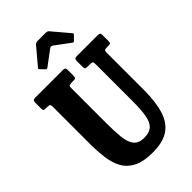

<svg xmlns="http://www.w3.org/2000/svg" viewBox="-295 -1091 1208 1208"><g transform="rotate(-45 309.0 -487.0)"><path d="M425 -655H401.5Q387.5 -655 383.2 -659.5Q379 -664 379 -677.5V-722Q379 -738.5 382.8 -744.2Q386.5 -750 403 -750H586Q600 -750 604.5 -746Q609 -742 609 -727V-678Q609 -662.5 604.8 -658.8Q600.5 -655 589 -655H575.5Q558.5 -655 553.8 -651Q549 -647 549 -630V-300Q549 -192.5 526.5 -122Q504 -51.5 452.2 -17Q400.5 17.5 311.5 17.5Q229.5 17.5 181 -7Q132.5 -31.5 108.2 -75.2Q84 -119 76.5 -177.8Q69 -236.5 69 -305V-632Q69 -648 63.2 -651.5Q57.5 -655 43 -655H32.5Q17 -655 13 -659Q9 -663 9 -678.5V-725.5Q9 -740.5 13.8 -745.2Q18.5 -750 33 -750H277Q289.5 -750 294.2 -746.2Q299 -742.5 299 -729V-678.5Q299 -663.5 294.5 -659.2Q290 -655 274.5 -655H260.5Q242 -655 238 -650.2Q234 -645.5 234 -627.5V-320Q234 -246.5 239.5 -194.2Q245 -142 267.2 -114Q289.5 -86 339 -86Q383.5 -86 407.2 -106.8Q431 -127.5 440 -174.5Q449 -221.5 449 -300V-631Q449 -647 444.5 -651Q440 -655 425 -655ZM201 -832.5 178.5 -856Q172.5 -861.5 172.5 -863.8Q172.5 -866 177.5 -872L271.5 -983.5Q278.5 -992 298 -992H365.5Q381.5 -992 388.5 -983.5L484.5 -870Q490 -864.5 483 -857.5L456 -830.5Q450.5 -825 448.5 -825.2Q446.5 -825.5 440 -830L342.5 -902.5Q329.5 -912 317.5 -903L219 -829.5Q210.5 -823 201 -832.5Z"/></g></svg>

Font: Besley* Condensed
Style: Bold
Weight: 700
Width: 3
Designer: Owen Earl
Foundry: indestructible type*
Version: Version 3.000; ttfautohint (v1.8.3)